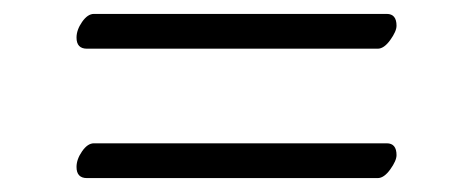

<svg xmlns="http://www.w3.org/2000/svg" viewBox="-20 -399 680 276"><path d="M523 -329H105Q90 -329 90 -345Q90 -356 98 -367.5Q106 -379 115 -379H536Q550 -379 550 -362Q550 -354 541 -341.5Q532 -329 523 -329ZM523 -143H105Q90 -143 90 -159Q90 -170 98 -181.5Q106 -193 115 -193H536Q550 -193 550 -176Q550 -168 541 -155.5Q532 -143 523 -143Z"/></svg>

Font: Libertinus Mono
Style: Regular
Weight: 400
Designer: Philipp H. Poll
Foundry: Khaled Hosny
Version: Version 6.7